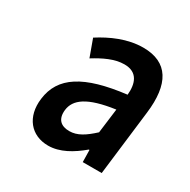

<svg xmlns="http://www.w3.org/2000/svg" viewBox="-123 -619 737 746"><g transform="rotate(30 245.5 -245.5)"><path d="M70 -132C59 -46 107 12 184 12C236 12 285 -17 329 -54H332L333 0H418L453 -291C470 -428 426 -503 315 -503C245 -503 179 -473 126 -439L154 -362C196 -388 240 -410 284 -410C343 -410 358 -366 353 -314C169 -292 83 -237 70 -132ZM172 -141C178 -190 222 -225 344 -242L330 -132C293 -98 263 -78 227 -78C190 -78 167 -97 172 -141Z"/></g></svg>

Font: Falling Sky
Style: CondObl
Weight: 400
Designer: Paul D. Hunt
Foundry: Adobe Systems Incorporated
Version: Version 1.02